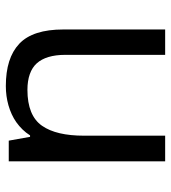

<svg xmlns="http://www.w3.org/2000/svg" viewBox="16 -602 586 658"><g transform="rotate(-90 309.0 -273.0)"><path d="M343 -546C407 -546 455 -531 488 -500C521 -469 537 -418 537 -349V0H450V-343C450 -386 440 -419 421 -440C402 -461 371 -472 330 -472C271 -472 230 -455 207 -422C184 -389 173 -341 173 -278V0H85V-536H156L169 -463H174C186 -482 201 -497 219 -510C236 -522 256 -531 277 -537C298 -543 320 -546 343 -546Z"/></g></svg>

Font: NameLogos Sans
Style: Regular
Weight: 500
Version: Version 0.1